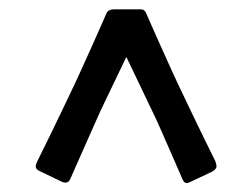

<svg xmlns="http://www.w3.org/2000/svg" viewBox="-20 -633 545 417"><path d="M385.7 -235.4Q379.4 -235.4 376 -244.6Q376 -244.6 368.4 -262Q360.8 -279.3 349.9 -304.4Q338.9 -329.6 328.1 -354Q317.4 -378.4 310.5 -392.1L254.4 -509.3L198.2 -392.1Q191.9 -378.4 181.2 -354Q170.4 -329.6 159.2 -304.4Q147.9 -279.3 140.4 -262Q132.8 -244.6 132.8 -244.6Q129.4 -236.3 122.1 -236.3Q120.1 -236.3 118.7 -236.8Q117.2 -237.3 115.2 -237.8L64.5 -262.2Q57.6 -266.1 57.6 -271.5Q57.6 -275.9 61 -282.7Q61 -282.7 69.1 -299.1Q77.1 -315.4 89.1 -339.8Q101.1 -364.3 113 -389.2Q125 -414.1 132.8 -430.7Q142.1 -449.7 155.3 -478.8Q168.5 -507.8 181.4 -536.6Q194.3 -565.4 202.9 -585Q211.4 -604.5 211.4 -604.5Q215.3 -612.8 229 -612.8H283.7Q290.5 -612.8 293 -610.6Q295.4 -608.4 297.4 -604.5Q297.4 -604.5 305.9 -585Q314.5 -565.4 327.4 -536.6Q340.3 -507.8 353.5 -478.8Q366.7 -449.7 376 -430.7Q383.8 -414.1 395.8 -389.2Q407.7 -364.3 419.7 -339.8Q431.6 -315.4 439.7 -299.1Q447.8 -282.7 447.8 -282.7Q450.2 -276.4 450.2 -272Q450.2 -265.1 439.9 -259.8L393.1 -237.8Q391.1 -237.3 389.4 -236.3Q387.7 -235.4 385.7 -235.4Z"/></svg>

Font: David Libre
Style: Bold
Weight: 700
Designer: Ismar David, J. Victor Gaultney, Annie Olsen and Meir Sadan
Foundry: Monotype Imaging Inc. & SIL International
Version: Version 1.100; ttfautohint (v1.8.4.7-5d5b)